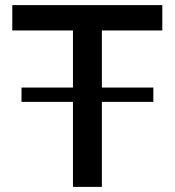

<svg xmlns="http://www.w3.org/2000/svg" viewBox="-20 -730 683 750"><path d="M614 -611H378V-388H579V-332H378V0H265V-332H64V-388H265V-611H28V-710H614Z"/></svg>

Font: IngvarSans
Style: Regular
Weight: 600
Version: Version 3.000